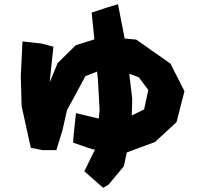

<svg xmlns="http://www.w3.org/2000/svg" viewBox="-20 -804 936 897"><path d="M408.2 -745.1 420.9 -620.1 334 -592.8 249 -508.8 212.9 -420.9V-427.7L229.5 -585.9L173.8 -600.6L85 -610.4L77.1 -446.3L81.1 -307.6L124 -113.3L179.7 -102.5H243.2L271.5 -194.3L293 -289.1L330.1 -357.4L378.9 -448.2L433.6 -469.7L437.5 -430.7L445.3 -290L441.4 -250L335 -275.4L325.2 -184.6L321.3 -137.7L412.1 -106.4L423.8 -105.5L374 -3.9L423.8 40L461.9 73.2L487.3 58.6L558.6 -27.3L572.3 -91.8L704.1 -140.6L804.7 -233.4L841.8 -377.9L776.4 -506.8L616.2 -619.1L562.5 -624L531.2 -784.2L475.6 -767.6ZM584 -459 627.9 -443.4 672.9 -383.8 653.3 -293 595.7 -264.6 597.7 -342.8Z"/></svg>

Font: MaokenAssortedSans-Lite
Style: Lite
Weight: 400
Version: Version 1.400